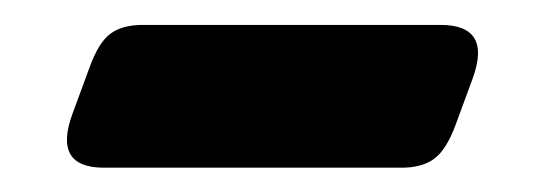

<svg xmlns="http://www.w3.org/2000/svg" viewBox="-20 -356 448 158"><path d="M342.5 -335.5Q385 -335.5 369 -291.5L355 -253.5Q347.5 -233 337.5 -225.5Q327.5 -218 310.5 -218H65.5Q23.5 -218 39.5 -262L53.5 -300Q61 -321 70.8 -328.2Q80.5 -335.5 97.5 -335.5Z"/></svg>

Font: Fraunces 9pt
Style: Bold
Weight: 700
Version: Version 1.000;[b76b70a41]